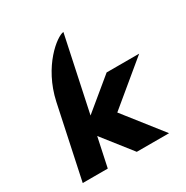

<svg xmlns="http://www.w3.org/2000/svg" viewBox="-192 -1018 1136 1175"><g transform="rotate(-30 376.0 -430.0)"><path d="M751.5 -513H521.5L304.5 -334L416.3 -860C369.4 -856 213.9 -736 165.1 -511L56.5 0H233.5L277.1 -205L438.5 0H666.5L455.5 -268Z"/></g></svg>

Font: Hussar Nova
Style: 76
Weight: 700
Foundry: Cannot Into Space Fonts
Version: Version 0.99